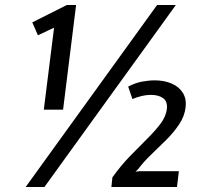

<svg xmlns="http://www.w3.org/2000/svg" viewBox="-20 -747 803 767"><path d="M82.5 0 607.5 -727H682.5L157.5 0ZM155 -309 196 -636.5 131.5 -606 109 -657.5 247 -727H284L232 -309ZM425 0 429 -38.5Q463.5 -86.5 500.2 -124.2Q537 -162 568.8 -193.5Q600.5 -225 621.8 -253.5Q643 -282 646.5 -311Q650 -341.5 631.8 -354.8Q613.5 -368 582.5 -368Q565.5 -368 547.2 -363.8Q529 -359.5 509 -351.5L492 -401Q520.5 -416 547.5 -421Q574.5 -426 598.5 -426Q635.5 -426 665 -413.5Q694.5 -401 710 -376.8Q725.5 -352.5 721.5 -318Q717 -282 695.5 -250Q674 -218 644.2 -188.2Q614.5 -158.5 584.2 -129.8Q554 -101 532 -71.5L521 -61L536 -63H694.5L687 0Z"/></svg>

Font: Expletus Sans Medium
Style: Italic
Weight: 500
Italic angle: -7°
Version: Version 7.500